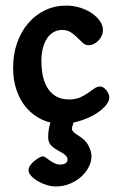

<svg xmlns="http://www.w3.org/2000/svg" viewBox="-20 -423 431 693"><path d="M219.2 -402.8Q244.6 -402.8 268.6 -395.5Q292.5 -388.2 310.8 -375.7Q329.1 -363.3 340.3 -347.4Q351.6 -331.5 351.6 -314.9Q351.6 -304.2 347.2 -294.2Q342.8 -284.2 335.4 -276.6Q328.1 -269 318.8 -264.4Q309.6 -259.8 299.3 -259.8Q288.1 -259.8 278.8 -268.3Q269.5 -276.9 259 -287.4Q248.5 -297.9 235.6 -306.4Q222.7 -314.9 204.6 -314.9Q187 -314.9 172.9 -306.6Q158.7 -298.3 149.2 -283.4Q139.6 -268.6 134.5 -248.3Q129.4 -228 129.4 -204.1Q129.4 -135.7 155.3 -99.9Q181.2 -64 229.5 -64Q252.4 -64 268.8 -71.3Q285.2 -78.6 297.6 -87.4Q310.1 -96.2 320.3 -103.5Q330.6 -110.8 341.3 -110.8Q347.2 -110.8 353 -107.2Q358.9 -103.5 363.5 -97.9Q368.2 -92.3 371.3 -85.4Q374.5 -78.6 374.5 -71.8Q374.5 -55.7 358.6 -38.6Q342.8 -21.5 317.9 -7.6Q293 6.3 262.5 15.1Q231.9 23.9 203.1 23.9Q164.6 23.9 132.3 9Q100.1 -5.9 76.7 -32.5Q53.2 -59.1 40.3 -96.2Q27.3 -133.3 27.3 -178.2Q27.3 -227.1 41.7 -268.1Q56.2 -309.1 81.8 -339.1Q107.4 -369.1 142.6 -386Q177.7 -402.8 219.2 -402.8ZM167 2Q171.4 -10.7 183.8 -16.4Q196.3 -22 214.8 -22Q230.5 -22 239.3 -15.1Q248 -8.3 248 3.9Q248 14.6 243.9 24.9Q239.7 35.2 239.7 41Q239.7 48.3 246.1 54.2Q252.4 60.1 263.7 66.9Q288.6 82 299.3 102.3Q310.1 122.6 310.1 142.1Q310.1 159.7 300.8 178.7Q291.5 197.8 274.4 213.6Q257.3 229.5 233.4 239.7Q209.5 250 180.7 250Q166 250 148.9 244.9Q131.8 239.7 117.2 231.2Q102.5 222.7 92.8 212.2Q83 201.7 83 190.9Q83 182.1 89.4 173.3Q95.7 164.6 104.5 157.5Q113.3 150.4 121.8 145.8Q130.4 141.1 134.8 141.1Q139.2 141.1 145.3 145.8Q151.4 150.4 159.4 156Q167.5 161.6 177 166.3Q186.5 170.9 196.8 170.9Q223.6 170.9 223.6 151.9Q223.6 145 217 138.2Q210.4 131.3 199.7 126Q186 118.7 177 112.5Q168 106.4 162.8 100.1Q157.7 93.8 155.8 86.7Q153.8 79.6 153.8 70.8Q153.8 55.7 157 39.1Q160.2 22.5 167 2Z"/></svg>

Font: Gochi Hand Cyrillic
Style: Regular
Weight: 400
Designer: Juan Pablo del Peral; Denis Ignatov
Foundry: Juan Pablo del Peral; Denis Ignatov
Version: Version 1.00 June 29, 2018, initial release